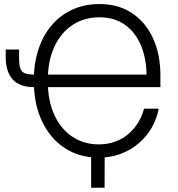

<svg xmlns="http://www.w3.org/2000/svg" viewBox="-20 -757 867 934"><path d="M459.5 9.8Q366.7 9.8 295.7 -36.4Q224.6 -82.5 184.6 -166.5Q144.5 -250.5 144.5 -364.3Q144.5 -449.2 167.5 -518.1Q190.4 -586.9 232.7 -635.7Q274.9 -684.6 333.5 -710.9Q392.1 -737.3 463.4 -737.3Q556.2 -737.3 622.6 -692.9Q689 -648.4 724.6 -570.3Q760.3 -492.2 760.3 -390.1V-333H195.8V-394H714.8L692.9 -386.2Q692.9 -470.2 666.3 -534.7Q639.6 -599.1 588.4 -636Q537.1 -672.9 463.4 -672.9Q389.6 -672.9 333 -635.7Q276.4 -598.6 244.4 -529.5Q212.4 -460.4 212.4 -364.3Q212.4 -267.6 244.4 -198Q276.4 -128.4 332.5 -91.6Q388.7 -54.7 459.5 -54.7Q504.4 -54.7 540.8 -68.1Q577.1 -81.5 605.2 -105.7Q633.3 -129.9 652.3 -161.1Q671.4 -192.4 680.7 -228.5H752Q743.2 -180.2 718.8 -137.2Q694.3 -94.2 656.5 -61.3Q618.7 -28.3 569.1 -9.3Q519.5 9.8 459.5 9.8ZM7.8 -516.1H72.8V-476.6Q72.8 -442.9 78.6 -425Q84.5 -407.2 100.3 -400.9Q116.2 -394.5 145 -394.5H169.4V-333H144Q76.7 -333 42.2 -370.4Q7.8 -407.7 7.8 -480.5ZM423.3 156.2V-24.9H489.3L488.8 156.2Z"/></svg>

Font: Inter 16pt Light
Style: Regular
Weight: 300
Version: Version 4.001;git-66647c0bb